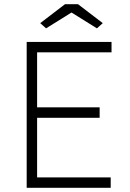

<svg xmlns="http://www.w3.org/2000/svg" viewBox="-20 -901 625 921"><path d="M108 0V-700H515V-650H158V-386H458V-336H158V-50H511V0ZM292 -881H354L473 -790L445 -765L323 -841L201 -765L173 -790Z"/></svg>

Font: Mach ExtraLight
Style: Regular
Weight: 250
Version: Version 1.002